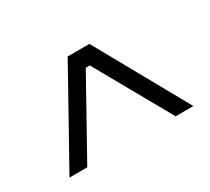

<svg xmlns="http://www.w3.org/2000/svg" viewBox="-66 -803 502 459"><g transform="rotate(-30 185.0 -573.5)"><path d="M356 -447H307L190 -655H179L63 -447H14L155 -700H215Z"/></g></svg>

Font: Phudu Black
Style: Regular
Weight: 900
Version: Version 1.005;gftools[0.9.23]